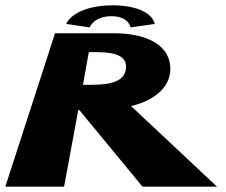

<svg xmlns="http://www.w3.org/2000/svg" viewBox="-43 -702 848 722"><path d="M164 -577 -23 0H198L252 -292L493 0H773L450 -303C545 -326 604 -381 597 -455C589 -539 499 -577 384 -577ZM269 -383 291 -506H309C366 -506 434 -503 431 -447C427 -386 351 -383 288 -383ZM294 -599C294 -599 310 -641 376 -641C442 -641 448 -599 448 -599L539 -612C529 -655 467 -682 381 -682C294 -682 226 -655 206 -612Z"/></svg>

Font: Hussar Milosc
Style: Bold
Weight: 700
Foundry: Cannot Into Space Fonts
Version: Version 1.02